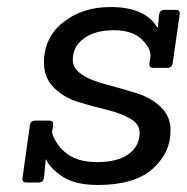

<svg xmlns="http://www.w3.org/2000/svg" viewBox="-20 -519 531 546"><path d="M259 7Q192 7 156 -18Q120 -43 112 -65H110Q105 -16 105 -13Q103 0 89 0H55Q42 0 44 -13L65 -163Q67 -176 80 -176H119Q133 -176 131 -163L128 -143Q129 -140 130.5 -134Q132 -128 141 -113.5Q150 -99 163 -88Q196 -58 255.5 -58Q315 -58 346 -81Q377 -104 377 -142Q377 -167 349 -182.5Q321 -198 281 -207.5Q241 -217 201 -229.5Q161 -242 133 -270Q105 -298 105 -341Q105 -412 159.5 -455.5Q214 -499 294 -499Q393 -499 427 -441H429Q432 -473 432 -474Q433 -491 448 -491H480Q493 -491 491 -478L471 -339Q469 -326 455 -326H416Q403 -326 405 -339L407 -353Q408 -357 408 -361Q408 -384 381.5 -408.5Q355 -433 303 -433Q251 -433 219 -410Q187 -387 187 -348Q187 -303 285 -278Q326 -267 367 -254.5Q408 -242 436.5 -215.5Q465 -189 465 -148Q465 -84 413.5 -38.5Q362 7 259 7Z"/></svg>

Font: Sanchez
Style: Italic
Weight: 400
Designer: Daniel Hernández
Foundry: LatinoType
Version: Version 1.001